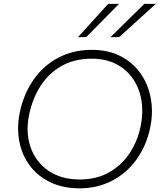

<svg xmlns="http://www.w3.org/2000/svg" viewBox="-20 -990 858 1019"><path d="M402.5 9.5Q314.5 9.5 247.5 -22.5Q180.5 -54.5 138.5 -110.8Q96.5 -167 82.5 -240Q76 -273.5 76 -308.5Q76 -350 85 -394Q107 -495.5 160.2 -570Q213.5 -644.5 292 -685Q370.5 -725.5 468 -725.5Q554.5 -725.5 620 -691.8Q685.5 -658 726.2 -600Q767 -542 780.5 -467Q786.5 -434.5 786.5 -400.5Q786.5 -356 776.5 -309.5Q756 -215 704.2 -143.2Q652.5 -71.5 575.2 -31Q498 9.5 402.5 9.5ZM403 -37.5Q493.5 -37.5 560.2 -76Q627 -114.5 668.8 -178.2Q710.5 -242 726 -318Q735 -362 735 -402.5Q735 -431.5 730.5 -458.5Q719 -524 684.5 -573.5Q650 -623 595 -650.8Q540 -678.5 467.5 -678.5Q375 -678.5 307.2 -640.2Q239.5 -602 196.5 -535.8Q153.5 -469.5 135.5 -386Q126.5 -343.5 126.5 -305Q126.5 -253 142.5 -208Q170.5 -129 238 -83.2Q305.5 -37.5 403 -37.5ZM566 -792.5Q612 -838 656.5 -881.5Q700.5 -924.5 746 -969.5H807Q758 -925 710 -881.5L613 -793.5ZM393.5 -792.5Q434.5 -838 474.5 -881.5Q514 -924.5 554 -969.5H611.5Q568 -925 525.2 -881.5Q482.5 -838 438 -793.5Z"/></svg>

Font: Heraclito ExtraLight
Style: Italic
Weight: 200
Italic angle: -12°
Designer: Kostas Bartsokas (font) & Cristiano Sobral (main changes)
Foundry: Kostas Bartsokas (font) & Cristiano Sobral (main changes)
Version: Version 1.00;July 8, 2020;FontCreator 13.0.0.2655 64-bit